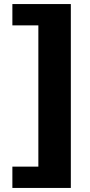

<svg xmlns="http://www.w3.org/2000/svg" viewBox="-20 -740 441 946"><path d="M329 186H41V81H169V-615H41V-720H329Z"/></svg>

Font: Amaranth
Style: Bold
Weight: 700
Designer: Gesine Todt
Foundry: Gesine Todt
Version: Version 1.001